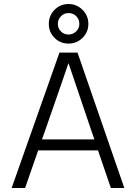

<svg xmlns="http://www.w3.org/2000/svg" viewBox="-20 -936 677 956"><path d="M204 -284 189 -242H450L435 -285L321 -622Q308 -582 204 -284ZM105 0H38L276 -674H366L599 0H532L468 -187H170ZM391 -887Q420 -858 420 -817Q420 -776 391 -747.5Q362 -719 321 -719Q280 -719 251.5 -747.5Q223 -776 223 -817Q223 -858 251.5 -887Q280 -916 321 -916Q362 -916 391 -887ZM375 -817Q375 -840 359.5 -855.5Q344 -871 321 -871Q299 -871 283.5 -855Q268 -839 268 -817Q268 -795 283.5 -779.5Q299 -764 321 -764Q343 -764 359 -779.5Q375 -795 375 -817Z"/></svg>

Font: Hind Siliguri Light
Style: Regular
Weight: 300
Designer: Jyotish Sonowal
Foundry: Indian Type Foundry
Version: Version 1.001;PS 1.0;hotconv 1.0.86;makeotf.lib2.5.63406; tt